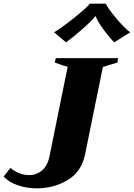

<svg xmlns="http://www.w3.org/2000/svg" viewBox="-40 -1017 730 1047"><path d="M255 -841Q293 -863 361.5 -917.5Q430 -972 450 -997H537Q548 -972 594 -917Q640 -862 670 -841L583 -786Q555 -814 523 -858Q491 -902 482 -928H479Q459 -902 409.5 -858.5Q360 -815 320 -786ZM-20 -54 17 -102Q33 -86 61.5 -74Q90 -62 120 -62Q158 -62 188.5 -87Q219 -112 230 -165L329 -653Q306 -658 259 -676L264 -700H604L600 -676Q576 -668 564 -665Q524 -652 521 -652L424 -176Q405 -81 329.5 -35.5Q254 10 160 10Q105 10 56 -7Q7 -24 -20 -54Z"/></svg>

Font: Trirong Black
Style: Italic
Weight: 900
Italic angle: -12°
Designer: Katatrad Team
Foundry: CadsonDemak
Version: Version 1.001